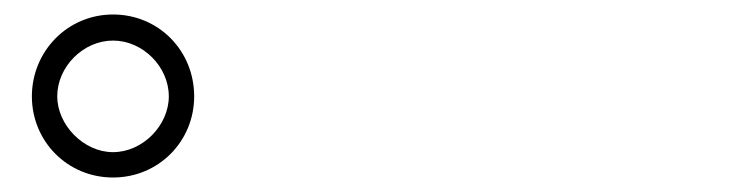

<svg xmlns="http://www.w3.org/2000/svg" viewBox="-20 -840 1040 265"><path d="M24 -707C24 -645 73 -595 136 -595C199 -595 248 -645 248 -707C248 -770 199 -820 136 -820C73 -820 24 -769 24 -707ZM59 -707C59 -748 95 -784 136 -784C177 -784 213 -748 213 -707C213 -667 177 -630 136 -630C95 -630 59 -668 59 -707Z"/></svg>

Font: Noto Sans CJK SC Light
Style: Regular
Weight: 300
Designer: Ryoko NISHIZUKA 西塚涼子 (kana, bopomofo & ideographs); Paul D. Hunt (Latin, Greek & Cyrillic); Sandoll Communications 산돌커뮤니
Foundry: Adobe
Version: Version 2.004;hotconv 1.0.118;makeotfexe 2.5.65603